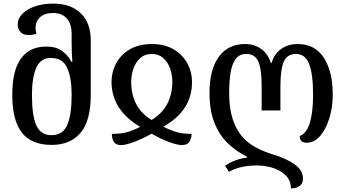

<svg xmlns="http://www.w3.org/2000/svg" viewBox="-20 -792 1912 1064"><path d="M266 11Q155 11 101.5 -56.5Q48 -124 48 -267Q48 -401 96 -467.5Q144 -534 237 -534Q290 -534 323 -510.5Q356 -487 376 -449H381Q379 -473 378 -502.5Q377 -532 377 -554V-601Q377 -660 350 -690Q323 -720 274 -720Q228 -720 202.5 -697Q177 -674 177 -638Q177 -621 182 -605Q160 -598 138 -598Q107 -598 92.5 -615.5Q78 -633 78 -656Q78 -689 104 -715.5Q130 -742 174.5 -757Q219 -772 275 -772Q372 -772 427.5 -718.5Q483 -665 483 -568V-266Q483 -123 426.5 -56Q370 11 266 11ZM265 -43Q328 -43 352.5 -99Q377 -155 377 -266Q377 -360 352.5 -415.5Q328 -471 261 -471Q205 -471 181 -416.5Q157 -362 157 -265Q157 -151 181.5 -97Q206 -43 265 -43Z M651 12Q624 12 612 -4.5Q600 -21 600 -50Q645 -50 678.5 -58Q712 -66 757 -89Q600 -181 598 -336Q598 -394 624.5 -442.5Q651 -491 701 -519.5Q751 -548 822 -548Q891 -548 940.5 -519.5Q990 -491 1017 -443Q1044 -395 1044 -336Q1044 -179 885 -90Q933 -66 966 -58Q999 -50 1042 -50Q1041 -24 1029.5 -6Q1018 12 988 12Q962 12 914.5 -6Q867 -24 820 -51Q772 -24 724.5 -6Q677 12 651 12ZM820 -127Q880 -164 907.5 -217.5Q935 -271 935 -338Q935 -378 922 -414Q909 -450 883.5 -471.5Q858 -493 820 -493Q783 -493 758 -471Q733 -449 720 -413.5Q707 -378 707 -338Q707 -271 734 -217Q761 -163 820 -127Z M1592 252Q1592 209 1564.5 181Q1537 153 1494 139Q1451 125 1404 125Q1311 125 1249 160L1227 127Q1252 109 1285.5 96.5Q1319 84 1350 81V77Q1289 47 1242 1.5Q1195 -44 1168 -112Q1141 -180 1141 -278Q1141 -406 1192.5 -477Q1244 -548 1338 -548Q1389 -548 1427 -521Q1465 -494 1481 -443H1485Q1500 -494 1538.5 -521Q1577 -548 1629 -548Q1726 -548 1775 -471.5Q1824 -395 1824 -268Q1824 -199 1805.5 -138Q1787 -77 1754.5 -39Q1722 -1 1679 -1Q1641 -1 1641 -38Q1680 -54 1697.5 -113Q1715 -172 1715 -268Q1715 -380 1693.5 -436.5Q1672 -493 1620 -493Q1572 -493 1553 -451Q1534 -409 1534 -315V-180H1430V-315Q1430 -409 1411.5 -451Q1393 -493 1345 -493Q1306 -493 1285.5 -464.5Q1265 -436 1257.5 -387.5Q1250 -339 1250 -278Q1250 -192 1269 -133.5Q1288 -75 1320.5 -37Q1353 1 1396 24Q1439 47 1487 62Q1568 86 1613.5 119.5Q1659 153 1659 198Q1659 226 1640 239Q1621 252 1592 252Z"/></svg>

Font: Noto Serif Georgian SemiCondensed Medium
Style: Regular
Weight: 500
Width: 4
Designer: Monotype Design Team, Akaki Razmadze
Foundry: Google LLC
Version: Version 2.003; ttfautohint (v1.8.4.7-5d5b)